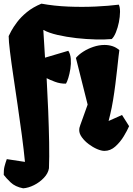

<svg xmlns="http://www.w3.org/2000/svg" viewBox="-38 -813 724 1047"><path d="M88.4 213.9Q44.9 205.6 19.8 181.4Q-5.4 157.2 -17.6 140.6Q-18.1 112.8 -13.4 94.7Q-8.8 76.7 -1 54.7L98.1 69.8Q91.8 4.4 81.1 -76.2Q70.3 -156.7 58.1 -240Q45.9 -323.2 34.7 -398.9Q23.4 -474.6 16.4 -532Q9.3 -589.4 9.3 -616.2Q12.2 -623 23.4 -644Q34.7 -665 55.4 -692.6Q76.2 -720.2 108.9 -747.1Q141.6 -773.9 188 -793Q256.8 -780.3 334 -777.1Q411.1 -773.9 483.6 -777.3Q556.2 -780.8 609.9 -787.6Q616.7 -773.9 616.5 -747.8Q616.2 -721.7 610.4 -692.1Q604.5 -662.6 594.2 -637.2Q584 -611.8 571.3 -600.1Q534.7 -596.7 483.6 -597.9Q432.6 -599.1 378.4 -605.2Q324.2 -611.3 276.4 -622.3Q228.5 -633.3 198.2 -649.9L207.5 -498.5L334.5 -536.1Q346.2 -518.1 348.1 -491.5Q350.1 -464.8 345.7 -437.3Q341.3 -409.7 334.5 -387.7Q327.6 -365.7 321.8 -356.9Q291.5 -356 262.2 -366.9Q232.9 -377.9 216.3 -386.7Q221.2 -298.8 224.9 -208Q228.5 -117.2 230 -36.1Q231.4 44.9 229 104.5Q224.6 132.3 201.4 156.7Q178.2 181.2 147.5 196.5Q116.7 211.9 88.4 213.9ZM531.7 9.8Q514.6 9.8 491.2 -0.2Q467.8 -10.3 445.6 -27.1Q423.3 -43.9 408.7 -64Q394 -84 394 -103.5Q394 -110.4 395 -115.2Q396 -120.1 400.1 -131.8Q404.3 -143.6 413.6 -169.2Q422.9 -194.8 439.9 -242.7L376 -497.1Q390.6 -515.1 415.8 -531.2Q440.9 -547.4 471.4 -557.6Q502 -567.9 532.2 -567.9Q554.7 -567.9 575.2 -561.3Q595.7 -554.7 612.8 -539.6Q611.3 -532.2 608.4 -504.9Q605.5 -477.5 601.1 -438Q596.7 -398.4 591.1 -353.5Q585.4 -308.6 578.4 -266.1Q571.3 -223.6 563.5 -191.4L554.2 -153.3L627.4 -186L666 -125Q655.8 -101.1 636.5 -69.3Q617.2 -37.6 590.6 -13.9Q564 9.8 531.7 9.8Z"/></svg>

Font: Fruktur
Style: Regular
Weight: 400
Designer: Viktoriya Grabowska, Eben Sorkin
Foundry: Viktoriya Grabowska
Version: Version 1.008; ttfautohint (v1.8.4.7-5d5b)